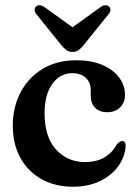

<svg xmlns="http://www.w3.org/2000/svg" viewBox="-20 -697 520 728"><path d="M454 -337.5Q454 -308.5 435.5 -290Q417 -271.5 386.5 -271.5Q356.5 -271.5 340.2 -288.8Q324 -306 324 -335V-355Q324 -384.5 305.2 -402Q286.5 -419.5 254 -419.5Q208 -419.5 178.5 -379Q149 -338.5 149 -268Q149 -177.5 192.5 -130Q236 -82.5 302.5 -82.5Q346 -82.5 376 -100.2Q406 -118 422.5 -149Q435 -162.5 443.5 -162.5Q457 -162 456.5 -142.5Q453 -99.5 427 -64.8Q401 -30 357.2 -9.5Q313.5 11 256.5 11Q190 11 138.5 -17.2Q87 -45.5 57.8 -97.5Q28.5 -149.5 28.5 -220.5Q28.5 -291 58.2 -347.2Q88 -403.5 142 -436Q196 -468.5 269 -468.5Q326.5 -468.5 368 -450.8Q409.5 -433 431.8 -403Q454 -373 454 -337.5ZM297.5 -526.5Q287.5 -514 278 -507Q268.5 -500 255 -500Q241.5 -500 231.8 -507Q222 -514 212 -526.5L118.5 -642.5Q111 -652 111.2 -660Q111.5 -668 116.5 -672Q130 -683.5 149.5 -669.5L255 -593.5L360.5 -669.5Q380 -683.5 393.5 -672Q398.5 -668 398.8 -659.8Q399 -651.5 391 -642.5Z"/></svg>

Font: Fraunces 72pt Soft SemiBold
Style: Regular
Weight: 600
Version: Version 1.000;[b76b70a41]